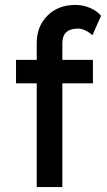

<svg xmlns="http://www.w3.org/2000/svg" viewBox="-20 -759 433 779"><path d="M129 0V-421H45V-516H129V-584Q129 -652 172.5 -695.5Q216 -739 285 -739Q317 -739 345 -727Q373 -715 390 -695L355 -616Q342 -628 326.5 -635.5Q311 -643 297 -643Q233 -643 233 -584V-516H357V-421H233V0Z"/></svg>

Font: Lexend
Style: Regular
Weight: 400
Designer: Bonnie Shaver-Troup, Thomas Jockin
Foundry: Lexend
Version: Version 1.007; ttfautohint (v1.8.3)